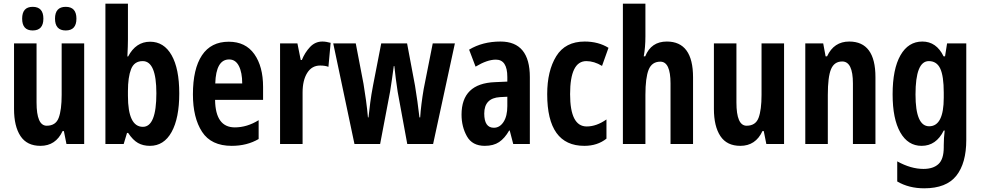

<svg xmlns="http://www.w3.org/2000/svg" viewBox="-20 -780 5313 1040"><path d="M336 -615Q394 -615 394 -679Q394 -743 336 -743Q278 -743 278 -679Q278 -615 336 -615ZM157 -615Q215 -615 215 -679Q215 -743 157 -743Q100 -743 100 -679Q100 -615 157 -615ZM314 -545V-266Q314 -185 298 -142Q282 -99 233 -99Q178 -99 178 -225V-545H56V-190Q56 -96 91 -43Q126 10 199 10Q282 10 319 -70H326L340 0H436V-545Z M551 -760V0H650L668 -60H674Q700 -21 727.5 -5.5Q755 10 792 10Q868 10 909.5 -65Q951 -140 951 -274Q951 -408 909.5 -481Q868 -554 793 -554Q716 -554 674 -474H670Q673 -532 673 -566V-760ZM827 -275Q827 -93 754 -93Q673 -93 673 -261V-287Q673 -362 690 -405.5Q707 -449 753 -449Q827 -449 827 -275Z M1025 -269Q1025 -142 1074.5 -66Q1124 10 1235 10Q1318 10 1381 -27V-129Q1318 -90 1252 -90Q1147 -90 1145 -239H1405V-309Q1405 -420 1357.5 -487Q1310 -554 1219 -554Q1123 -554 1074 -480.5Q1025 -407 1025 -269ZM1292 -328H1146Q1150 -458 1221 -458Q1256 -458 1274 -422.5Q1292 -387 1292 -328Z M1615 -455H1609L1591 -545H1497V0H1619V-279Q1619 -345 1644 -385Q1669 -425 1714 -425Q1741 -425 1759 -418L1771 -548Q1746 -555 1726 -555Q1687 -555 1659 -525Q1631 -495 1615 -455Z M2326 0 2444 -545H2324L2275 -298Q2268 -257 2263 -217Q2258 -177 2256 -144H2252Q2247 -186 2241 -230.5Q2235 -275 2228 -316L2185 -545H2045L2001 -319Q1991 -267 1985.5 -224Q1980 -181 1976 -144H1973Q1969 -189 1962.5 -237Q1956 -285 1949 -326L1907 -545H1785L1900 0H2039L2093 -284Q2098 -313 2103 -350Q2108 -387 2113 -422H2116Q2119 -391 2124 -353.5Q2129 -316 2134 -283L2186 0Z M2728 -205Q2728 -151 2707.5 -119.5Q2687 -88 2655 -88Q2603 -88 2603 -165Q2603 -249 2689 -254L2728 -256ZM2521 -511 2556 -419Q2619 -457 2666 -457Q2728 -457 2728 -363V-338L2661 -335Q2480 -328 2480 -159Q2480 -94 2509 -42Q2538 10 2606 10Q2653 10 2683.5 -10.5Q2714 -31 2738 -73H2741L2760 0H2850V-362Q2850 -555 2691 -555Q2594 -555 2521 -511Z M3265 -29V-133Q3211 -95 3158 -95Q3068 -95 3068 -270Q3068 -449 3156 -449Q3198 -449 3241 -423L3276 -521Q3221 -555 3147 -555Q3042 -555 2993 -475.5Q2944 -396 2944 -270Q2944 10 3145 10Q3216 10 3265 -29Z M3354 -760V0H3476V-266Q3476 -359 3493.5 -402.5Q3511 -446 3557 -446Q3612 -446 3612 -328V0H3734V-361Q3734 -555 3592 -555Q3507 -555 3475 -475H3467Q3476 -524 3476 -583V-760Z M4105 -545V-266Q4105 -185 4089 -142Q4073 -99 4024 -99Q3969 -99 3969 -225V-545H3847V-190Q3847 -96 3882 -43Q3917 10 3990 10Q4073 10 4110 -70H4117L4131 0H4227V-545Z M4460 -475H4452L4439 -545H4342V0H4464V-266Q4464 -364 4481.5 -405.5Q4499 -447 4542 -447Q4600 -447 4600 -328V0H4722V-362Q4722 -555 4580 -555Q4497 -555 4460 -475Z M5092 -278V-251Q5092 -96 5013 -96Q4939 -96 4939 -268Q4939 -449 5011 -449Q5054 -449 5073 -408.5Q5092 -368 5092 -278ZM4815 -269Q4815 -136 4856.5 -63Q4898 10 4972 10Q5051 10 5092 -73H5097Q5092 -31 5092 7V18Q5092 82 5063.5 108.5Q5035 135 4982 135Q4914 135 4840 94V203Q4903 240 4986 240Q5106 240 5160 172Q5214 104 5214 -22V-545H5110L5099 -475H5091Q5052 -555 4976 -555Q4900 -555 4857.5 -480.5Q4815 -406 4815 -269Z"/></svg>

Font: Noto Sans UI Condensed
Style: Bold
Weight: 700
Width: 3
Designer: Monotype Design Team
Foundry: Monotype Imaging Inc.
Version: 1.001